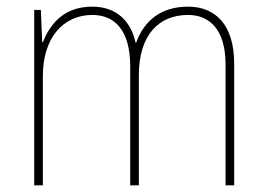

<svg xmlns="http://www.w3.org/2000/svg" viewBox="-20 -558 803 578"><path d="M546 -538C462 -538 413 -493 390 -430H388C374 -495 330 -538 258 -538C166 -538 128 -478 109 -431H107L103 -528H83V0H109V-329C109 -445 171 -513 258 -513C322 -513 372 -471 372 -358V0H398V-331C398 -454 459 -513 546 -513C610 -513 659 -470 659 -364V0H685V-366C685 -484 628 -538 546 -538Z"/></svg>

Font: Noto Sans Hebrew SemiCondensed Thin
Style: Regular
Weight: 100
Width: 4
Designer: Monotype Design Team
Foundry: Monotype Imaging Inc.
Version: Version 2.004